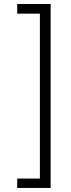

<svg xmlns="http://www.w3.org/2000/svg" viewBox="-20 -827 357 959"><path d="M232.9 111.8H65.9V64.9H179.2V-758.8H65.9V-807.1H232.9Z"/></svg>

Font: FiraSans-Light
Style: Regular
Weight: 300
Designer: Carrois Corporate & Edenspiekermann AG
Foundry: Carrois Corporate GbR & Edenspiekermann AG
Version: Version 3.106;PS 003.106;hotconv 1.0.70;makeotf.lib2.5.58329